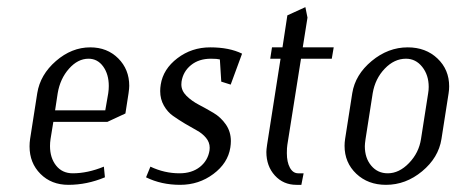

<svg xmlns="http://www.w3.org/2000/svg" viewBox="-20 -516 1275 536"><path d="M62.5 -107.4Q62.5 -117.7 64 -127.9L84 -255.9Q92.3 -307.6 136.2 -345.7Q180.2 -383.8 231.9 -383.8Q279.3 -383.8 310.1 -353Q340.8 -322.3 340.8 -276.4Q340.8 -269.5 338.9 -255.9L330.1 -199.2L279.8 -175.8H128.9L121.1 -127.9Q119.6 -117.7 119.6 -108.4Q119.6 -75.2 136.7 -53.7Q153.8 -32.2 183.1 -32.2Q224.6 -32.2 270 -50.8L272.9 -21Q222.7 0 170.9 0Q123.5 0 93 -30.5Q62.5 -61 62.5 -107.4ZM133.8 -208H273.9L282.2 -255.9Q283.7 -266.1 283.7 -275.9Q283.7 -308.6 268.1 -330.3Q252.4 -352.1 227.1 -352.1Q197.3 -352.1 172.6 -324.2Q147.9 -296.4 141.1 -255.9Z M387.7 -21 399.9 -50.8Q439 -32.2 481 -32.2Q515.6 -32.2 538.1 -50Q560.5 -67.9 564.9 -96.2Q565.4 -98.6 565.4 -103.5Q565.4 -118.7 555.2 -131.1Q544.9 -143.6 529.5 -151.9Q514.2 -160.2 496.3 -170.9Q478.5 -181.6 463.1 -192.4Q447.8 -203.1 437.5 -221.2Q427.2 -239.3 427.2 -261.7Q427.2 -270.5 428.7 -279.8Q435.5 -323.2 475.3 -353.5Q515.1 -383.8 566.9 -383.8Q620.1 -383.8 655.8 -366.2L624 -279.8L597.7 -288.1L593.8 -350.1Q585.9 -352.1 568.8 -352.1Q535.2 -352.1 513.2 -334.2Q491.2 -316.4 486.8 -288.1Q486.3 -285.6 486.3 -280.3Q486.3 -262.7 500.5 -248.5Q514.6 -234.4 535.2 -223.6Q555.7 -212.9 575.9 -200.9Q596.2 -189 610.4 -168.7Q624.5 -148.4 624.5 -122.1Q624.5 -113.8 623 -104Q616.2 -60.5 575.7 -30.3Q535.2 0 482.9 0Q430.2 0 387.7 -21Z M723.6 -91.8Q723.6 -98.1 725.6 -111.8L763.2 -352.1H734.4L739.3 -383.8H768.6L782.2 -473.1L832.5 -496.1L838.4 -466.8L825.2 -383.8H911.6L906.2 -352.1H820.3L782.2 -111.8Q780.8 -103.5 780.8 -88.4Q780.8 -63.5 789.3 -47.9Q797.9 -32.2 812.5 -32.2H827.6L821.3 0H807.6Q771 0 747.3 -26.1Q723.6 -52.2 723.6 -91.8Z M941.9 -108.9Q941.9 -118.2 943.4 -127.9L963.4 -255.9Q971.7 -307.6 1017.6 -345.7Q1063.5 -383.8 1118.2 -383.8Q1168.5 -383.8 1201.2 -352.8Q1233.9 -321.8 1233.9 -274.9Q1233.9 -265.6 1232.4 -255.9L1212.4 -127.9Q1204.1 -75.7 1158.4 -37.8Q1112.8 0 1057.6 0Q1007.3 0 974.6 -31Q941.9 -62 941.9 -108.9ZM998.5 -107.9Q998.5 -74.7 1016.4 -53.5Q1034.2 -32.2 1062.5 -32.2Q1094.2 -32.2 1121.8 -60.8Q1149.4 -89.4 1155.3 -127.9L1175.3 -255.9Q1176.8 -264.6 1176.8 -273.4Q1176.8 -306.6 1158.7 -329.3Q1140.6 -352.1 1113.3 -352.1Q1080.6 -352.1 1054 -324.2Q1027.3 -296.4 1020.5 -255.9L1000.5 -127.9Q998.5 -114.3 998.5 -107.9Z"/></svg>

Font: Gawaa
Style: Italic
Weight: 400
Designer: T. Christopher White
Version: Version 1.0